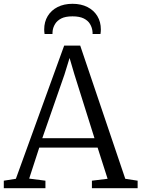

<svg xmlns="http://www.w3.org/2000/svg" viewBox="-24 -990 744 1010"><path d="M59.5 -49.5 313.5 -750H398L635 -49.5L700 -39.5V0H459.5V-39.5L542 -49.5L489.5 -213.5H182.5L129.5 -50.5L215 -39.5V0H-4V-39.5ZM473 -263 367 -600 342 -685 315 -597.5 198.5 -263ZM357.5 -970Q402.5 -970 436 -953Q469.5 -936 488 -905.5Q506.5 -875 506.5 -835Q506.5 -829.5 506 -823.5Q505.5 -817.5 504.5 -811H463Q463 -814.5 463 -819Q463 -823.5 462 -828.5Q459.5 -847 449.2 -864.2Q439 -881.5 416.8 -892.8Q394.5 -904 357.5 -904Q320 -904 298.2 -892.8Q276.5 -881.5 266 -864.2Q255.5 -847 253 -828.5Q252.5 -823.5 252.2 -819Q252 -814.5 252 -811H210.5Q209.5 -817.5 209 -823.5Q208.5 -829.5 208.5 -835Q208.5 -875 227 -905.5Q245.5 -936 279 -953Q312.5 -970 357.5 -970Z"/></svg>

Font: Merriweather 36pt Light
Style: Regular
Weight: 300
Designer: Eben Sorkin
Foundry: Eben Sorkin
Version: Version 2.100